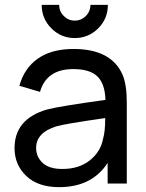

<svg xmlns="http://www.w3.org/2000/svg" viewBox="-20 -757 603 792"><path d="M288 -600Q232 -600 192 -640Q152 -680 152 -737H224Q224 -710 243 -691Q262 -672 288 -672Q315 -672 334 -691Q353 -710 353 -737H425Q425 -680 385 -640Q345 -600 288 -600ZM485 -450Q503 -409 503 -334V0H424V-85Q359 15 224 15Q137 15 88.5 -31Q40 -77 40 -146Q40 -266 173 -305Q226 -319 415 -345Q413 -411 382 -441.5Q351 -472 282 -472Q172 -472 145 -378L60 -403Q80 -476 136.5 -515.5Q193 -555 283 -555Q438 -555 485 -450ZM237 -60Q306 -60 350.5 -95.5Q395 -131 405 -184Q414 -213 414 -270Q247 -246 213 -236Q129 -210 129 -147Q129 -110 156 -85Q183 -60 237 -60Z"/></svg>

Font: Manrope Medium
Style: Medium
Weight: 500
Designer: Mikhail Sharanda
Foundry: Mikhail Sharanda
Version: Version 4.000;hotconv 1.0.109;makeotfexe 2.5.65596